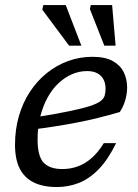

<svg xmlns="http://www.w3.org/2000/svg" viewBox="-20 -744 555 774"><path d="M331 -457.5Q299 -457.5 269.5 -444.5Q240 -431.5 214.8 -407.5Q189.5 -383.5 171 -349.2Q152.5 -315 142 -272.8Q131.5 -230.5 131.5 -182Q131.5 -114 156 -88.2Q180.5 -62.5 232 -62.5Q263.5 -62.5 293 -73Q322.5 -83.5 349 -106.5Q375.5 -129.5 398.5 -167H448Q415.5 -100.5 377.8 -61.8Q340 -23 297.8 -6.5Q255.5 10 210 10Q153 10 115.5 -8.8Q78 -27.5 59.2 -65Q40.5 -102.5 40.5 -160Q40.5 -222 56.2 -276.2Q72 -330.5 100.8 -374.2Q129.5 -418 168.8 -449.5Q208 -481 254.5 -498Q301 -515 352.5 -515Q403.5 -515 434 -498.2Q464.5 -481.5 478.5 -453.5Q492.5 -425.5 492.5 -391Q492.5 -365.5 484.5 -338.8Q476.5 -312 463 -292.5Q420.5 -280 376.5 -269Q332.5 -258 289 -249.8Q245.5 -241.5 203.5 -234.8Q161.5 -228 123 -223.5L126.5 -272Q207.5 -285 259.5 -295.8Q311.5 -306.5 341.5 -316.2Q371.5 -326 385 -336.2Q398.5 -346.5 402 -358.8Q405.5 -371 405.5 -386.5Q405.5 -408.5 397 -424.2Q388.5 -440 372 -448.8Q355.5 -457.5 331 -457.5ZM308 -560H258.5L150.5 -705L154.5 -723.5H245ZM446 -560H400.5L342.5 -707L346 -723.5H432Z"/></svg>

Font: Newsreader 7pt
Style: Italic
Weight: 400
Italic angle: -17°
Designer: Hugues Gentile
Foundry: Production Type
Version: Version 1.003